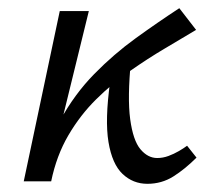

<svg xmlns="http://www.w3.org/2000/svg" viewBox="-20 -443 532 469"><path d="M78 0Q92 -85 127 -149Q162 -213 210 -262Q258 -311 312 -350Q366 -389 418 -423L459 -370Q424 -349 382.5 -324.5Q341 -300 297.5 -269.5Q254 -239 215 -200.5Q176 -162 147 -112.5Q118 -63 105 0ZM38 0 126 -416H197L95 0ZM340 6Q305 6 279.5 -18Q254 -42 245 -96Q236 -150 249 -243L300 -296Q291 -204 298 -152Q305 -100 323 -78.5Q341 -57 364 -57Q378 -57 391.5 -62Q405 -67 417 -74Q429 -81 437 -87L460 -58Q432 -30 403.5 -12Q375 6 340 6Z"/></svg>

Font: Ysabeau Office Medium
Style: Italic
Weight: 500
Italic angle: -12°
Designer: Christian Thalmann (Catharsis Fonts)
Version: Version 2.001;gftools[0.9.30]; featfreeze: tnum,lnum,ss02